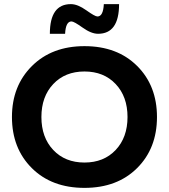

<svg xmlns="http://www.w3.org/2000/svg" viewBox="-20 -902 820 932"><path d="M38 -334Q38 -485 135 -581.5Q232 -678 390 -678Q549 -678 645.5 -582Q742 -486 742 -334Q742 -182 645.5 -86Q549 10 390 10Q231 10 134.5 -86Q38 -182 38 -334ZM238.5 -174Q296 -113 390 -113Q484 -113 541.5 -174Q599 -235 599 -334Q599 -433 541.5 -494Q484 -555 390 -555Q296 -555 238.5 -494Q181 -433 181 -334Q181 -235 238.5 -174ZM456 -738Q423 -738 381 -768Q339 -798 327 -798Q299 -798 296 -738H222Q222 -882 324 -882Q357 -882 399 -852Q441 -822 453 -822Q481 -822 484 -882H558Q558 -738 456 -738Z"/></svg>

Font: Gantari
Style: Bold
Weight: 700
Designer: Anugrah Pasau
Foundry: Lafontype
Version: Version 1.000